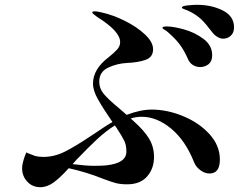

<svg xmlns="http://www.w3.org/2000/svg" viewBox="-20 -761 1040 799"><path d="M954 -647Q954 -625 940.5 -612.5Q927 -600 909 -600Q897 -600 884.5 -607.5Q872 -615 863 -627Q836 -663 817.5 -680.5Q799 -698 772 -712Q760 -718 752.5 -720.5Q745 -723 741 -725Q737 -727 737 -730Q737 -736 760.5 -738.5Q784 -741 800 -741Q860 -741 907 -717.5Q954 -694 954 -647ZM895 -97Q895 -39 852 -39Q832 -39 813.5 -53Q795 -67 788 -85Q752 -176 692.5 -225.5Q633 -275 570 -275Q545 -275 524 -268L535 -258Q581 -217 601 -183Q621 -149 621 -108Q621 -60 592.5 -27Q564 6 509 6Q482 6 462.5 1Q443 -4 409 -17Q339 -45 266 -61Q231 -22 203.5 -2Q176 18 148 18Q115 18 93.5 -5Q72 -28 72 -61Q72 -76 78.5 -97Q85 -118 90 -127Q96 -123 100 -122Q104 -120 126 -112Q141 -108 160 -108Q206 -108 250 -130Q294 -152 364 -199Q424 -240 448 -253Q409 -310 388 -347Q367 -384 367 -413Q367 -473 431 -522Q455 -541 467.5 -555Q480 -569 480 -586Q480 -631 385 -690Q364 -705 364 -709Q364 -714 375 -714Q384 -714 404 -709Q450 -699 500 -674Q550 -649 583.5 -617.5Q617 -586 617 -556Q617 -523 586 -512Q555 -501 509 -499Q467 -497 430 -479.5Q393 -462 393 -421Q393 -393 411.5 -370.5Q430 -348 476 -310Q487 -301 507 -283Q565 -305 611 -305Q676 -305 742.5 -277.5Q809 -250 852 -202.5Q895 -155 895 -97ZM656 -645Q656 -651 674 -651Q701 -651 746 -638.5Q791 -626 827 -599Q863 -572 863 -531Q863 -506 848 -494Q833 -482 813 -482Q796 -482 782 -491Q768 -500 761 -518Q746 -552 727.5 -576.5Q709 -601 680 -626Q674 -632 665 -637Q656 -642 656 -645ZM458 -239Q421 -216 384 -181.5Q347 -147 299 -97L282 -78Q338 -71 370 -71Q409 -71 423 -73Q506 -82 506 -130Q506 -157 497 -175.5Q488 -194 465 -229Q459 -238 458 -239Z"/></svg>

Font: Shippori Mincho
Style: Bold
Weight: 700
Designer: FONTDASU
Foundry: FONTDASU / Google Inc. / but / Adobe
Version: Version 3.110; ttfautohint (v1.8.3)